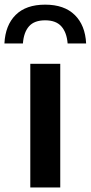

<svg xmlns="http://www.w3.org/2000/svg" viewBox="-62 -826 400 846"><path d="M71.5 0V-545H203.5V0ZM-42.5 -634.5Q-38.5 -715 7 -760.2Q52.5 -805.5 137 -805.5Q221 -805.5 267.2 -760.2Q313.5 -715 317.5 -634.5H236Q232 -683.5 208.2 -710Q184.5 -736.5 137 -736.5Q89 -736.5 65.8 -710Q42.5 -683.5 39 -634.5Z"/></svg>

Font: Encode Sans Semi Expanded SemiBold
Style: Regular
Weight: 600
Width: 6
Designer: Multiple Designers
Foundry: Impallari Type
Version: Version 3.000; ttfautohint (v1.8.3) -l 8 -r 50 -G 200 -x 14 